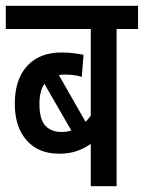

<svg xmlns="http://www.w3.org/2000/svg" viewBox="-20 -642 496 662"><path d="M456 -542H382V0H293V-146Q272 -131 245.5 -121.5Q219 -112 184 -112Q112 -112 71.5 -158.5Q31 -205 31 -284Q31 -368 73.5 -414.5Q116 -461 192 -461Q213 -461 234 -458.5Q255 -456 268 -453L262 -377Q235 -385 202 -385Q192 -385 183 -383L275 -222Q284 -231 293 -243V-542H0V-622H456ZM116 -284Q116 -230 136.5 -208.5Q157 -187 191 -187Q210 -187 226 -192L133 -353Q116 -328 116 -284Z"/></svg>

Font: Noto Sans ExtraCondensed Medium
Style: Italic
Weight: 500
Width: 2
Italic angle: -12°
Designer: Monotype Design Team
Foundry: Monotype Imaging Inc.
Version: Version 2.013; ttfautohint (v1.8.4.7-5d5b)